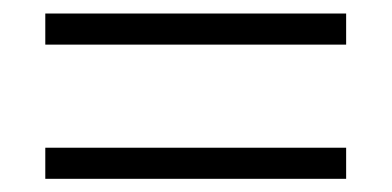

<svg xmlns="http://www.w3.org/2000/svg" viewBox="-20 -438 580 284"><path d="M47 -372H492V-418H47ZM47 -173.5H492V-219.5H47Z"/></svg>

Font: Beautique Display
Style: Bold
Weight: 700
Designer: Nhat-Quang Ngo
Version: Version 1.100;Glyphs 3.2.3 (3260)